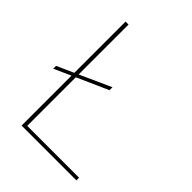

<svg xmlns="http://www.w3.org/2000/svg" viewBox="-201 -807 914 914"><g transform="rotate(45 256.0 -350.0)"><path d="M105 0V-336L20 -298V-317L105 -355V-700H125V-364L282 -435V-415L125 -345V-18H474V0Z"/></g></svg>

Font: DM Sans Thin
Style: Regular
Weight: 100
Designer: Colophon Foundry, Jonny Pinhorn
Foundry: Colophon Foundry
Version: Version 4.004; ttfautohint (v1.8.4.7-5d5b)